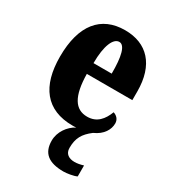

<svg xmlns="http://www.w3.org/2000/svg" viewBox="-191 -649 881 987"><g transform="rotate(30 249.5 -156.0)"><path d="M345 238C363 238 404 232 421 223V158C401 164 384 167 369 167C336 167 311 152 311 117C311 59 330 26 377 -10C430 -33 452 -73 452 -109C452 -133 436 -149 416 -155C397 -105 366 -67 309 -67C237 -67 200 -125 198 -257H468V-308C468 -466 388 -550 257 -550C115 -550 34 -453 34 -265C34 -91 109 10 267 10C274 10 282 10 289 9C247 31 213 78 213 130C213 205 257 238 345 238ZM308 -322H200C200 -426 226 -483 261 -483C294 -483 309 -423 308 -322Z"/></g></svg>

Font: Noto Serif Hebrew ExtraCondensed Black
Style: Regular
Weight: 900
Width: 2
Designer: Monotype Design Team
Foundry: Monotype Imaging Inc.
Version: Version 2.004